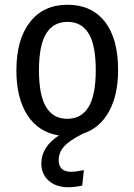

<svg xmlns="http://www.w3.org/2000/svg" viewBox="-20 -559 566 808"><path d="M227 115Q227 164 280 164Q296 164 333 157L326 222Q293 229 269 229Q216 229 185 201.5Q154 174 154 129Q154 59 228 11Q143 -2 96 -73.5Q49 -145 49 -263Q49 -393 106 -466Q163 -539 264 -539Q365 -539 421 -468Q477 -397 477 -264Q477 -159 438.5 -89.5Q400 -20 330 3Q272 32 249.5 57.5Q227 83 227 115ZM263 -59Q322 -59 352.5 -108.5Q383 -158 383 -264Q383 -369 353 -418Q323 -467 264 -467Q205 -467 174.5 -418Q144 -369 144 -263Q144 -158 174 -108.5Q204 -59 263 -59Z"/></svg>

Font: Fira Sans Condensed
Style: Regular
Weight: 400
Width: 3
Designer: bBox Type GmbH & Carrois Corporate GbR & Edenspiekermann AG
Foundry: bBox Type GmbH & Carrois Corporate GbR & Edenspiekermann AG
Version: Version 4.301